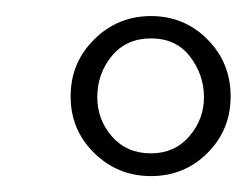

<svg xmlns="http://www.w3.org/2000/svg" viewBox="-20 -645 307 239"><path d="M233.9 -523.9Q233.9 -551.8 216.6 -574.5Q199.2 -597.2 168 -597.2Q137.2 -597.2 119.1 -575.2Q101.1 -553.2 101.1 -523.9Q101.1 -496.1 119.4 -475.1Q137.7 -454.1 168 -454.1Q197.3 -454.1 215.6 -475.3Q233.9 -496.6 233.9 -523.9ZM67.9 -524.9Q67.9 -566.9 97.2 -595.9Q126.5 -625 168 -625Q209.5 -625 238.3 -595.9Q267.1 -566.9 267.1 -524.9Q267.1 -483.4 238.3 -454.6Q209.5 -425.8 168 -425.8Q126.5 -425.8 97.2 -454.6Q67.9 -483.4 67.9 -524.9Z"/></svg>

Font: Linear Smooth
Style: Regular
Weight: 400
Designer: Philipp H. Poll, Flanker
Foundry: Philipp H. Poll, reworked by Flanker
Version: Version 1.061 | FøM Fix